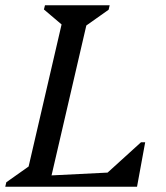

<svg xmlns="http://www.w3.org/2000/svg" viewBox="-45 -710 630 730"><path d="M-25 0 -21 -17 95 -99 55 -39 197 -651 221 -590 122 -674 126 -690H372L368 -673L252 -591L292 -651L141 0ZM138 0 148 -43 469 -59 455 0ZM340 0 350 -41 491 -169H507L476 0Z"/></svg>

Font: Platypi Light
Style: Italic
Weight: 300
Italic angle: -13°
Designer: David Sargent
Foundry: Bolt Cutter Type
Version: Version 1.200